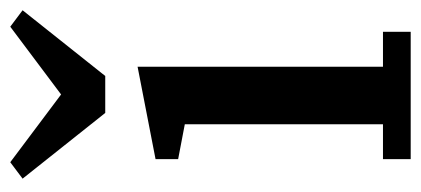

<svg xmlns="http://www.w3.org/2000/svg" viewBox="-243 -577 820 374"><g transform="rotate(-90 167.0 -390.0)"><path d="M44 -54H112V-440L44 -453V-497L224 -532V-54H292V0H44ZM6 -756 38 -780 170 -681 302 -780 334 -756 206 -595H134Z"/></g></svg>

Font: IBM Plex Serif Medm
Style: Regular
Weight: 500
Designer: Mike Abbink, Paul van der Laan, Pieter van Rosmalen
Foundry: Bold Monday
Version: Version 3.001